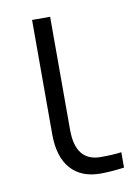

<svg xmlns="http://www.w3.org/2000/svg" viewBox="-67 -560 454 624"><g transform="rotate(-10 160.0 -248.0)"><path d="M82 -136.7V-512.7H141.6V-139.6Q141.6 -35.2 224.6 -35.2Q268.6 -35.2 293 -39.1V11.7Q248 17.6 214.8 17.6Q151.4 17.6 116.7 -21.5Q82 -60.5 82 -136.7Z"/></g></svg>

Font: Gothic A1 Light
Style: Regular
Weight: 300
Version: Version 2.50